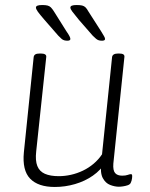

<svg xmlns="http://www.w3.org/2000/svg" viewBox="-20 -738 597 764"><path d="M198 6Q132 6 100 -27Q68 -60 75 -132L114 -511Q115 -518 120.5 -521.5Q126 -525 138 -525H143Q154 -525 159.5 -521.5Q165 -518 164 -511L124 -135Q120 -99 128.5 -77.5Q137 -56 158.5 -46.5Q180 -37 214 -37Q238 -37 262.5 -42.5Q287 -48 310 -59Q333 -70 352.5 -86.5Q372 -103 386 -124L426 -511Q428 -525 450 -525H454Q466 -525 471 -521.5Q476 -518 475 -511L431 -87Q429 -60 438 -49.5Q447 -39 466 -39Q480 -39 488 -42Q496 -45 501 -45Q504 -45 505 -43Q506 -41 506 -37Q506 -34 505.5 -29Q505 -24 503.5 -19Q502 -14 500 -10Q497 -4 488.5 -1Q480 2 470 3.5Q460 5 453 5Q437 5 418.5 -2Q400 -9 389 -29.5Q378 -50 383 -91L400 -92Q381 -61 349.5 -39Q318 -17 278.5 -5.5Q239 6 198 6ZM386 -576Q379 -576 373.5 -577.5Q368 -579 362.5 -583.5Q357 -588 349 -596L294 -659Q276 -681 268 -691.5Q260 -702 260 -708Q260 -713 266 -715.5Q272 -718 285 -718Q299 -718 307 -716Q315 -714 320.5 -708.5Q326 -703 332 -692L382 -614Q390 -601 394 -594Q398 -587 398 -583Q398 -579 394.5 -577.5Q391 -576 386 -576ZM248 -576Q242 -576 236 -577.5Q230 -579 225 -583.5Q220 -588 212 -596L157 -659Q138 -681 130.5 -691.5Q123 -702 123 -708Q123 -713 129 -715.5Q135 -718 148 -718Q161 -718 169 -716Q177 -714 182.5 -708.5Q188 -703 195 -692L244 -614Q253 -601 256.5 -594Q260 -587 260 -583Q260 -579 256.5 -577.5Q253 -576 248 -576Z"/></svg>

Font: Asap ExtraLight
Style: Italic
Weight: 250
Italic angle: -6°
Version: Version 3.001